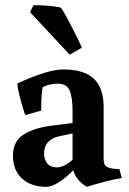

<svg xmlns="http://www.w3.org/2000/svg" viewBox="-20 -705 499 741"><path d="M260 -88V-190L208 -179Q150 -166 150 -112Q150 -90 162 -74.5Q174 -59 200 -59Q226 -59 260 -88ZM380 -291V-92Q380 -71 388.5 -64Q397 -57 416 -54L441 -52L450 -18Q396 -9 315 16Q273 -9 263 -48Q199 16 158 16Q100 16 65 -16Q30 -48 30 -104Q30 -160 72 -186.5Q114 -213 193 -222L260 -230V-277Q260 -330 248.5 -356Q237 -382 204 -382Q171 -382 145 -369Q139 -348 139 -278L77 -261Q48 -351 47 -383Q165 -437 223 -437Q304 -437 342 -401.5Q380 -366 380 -291ZM96 -658 109 -685Q171 -685 214 -676Q223 -667 255 -605Q287 -543 296 -521L249 -494Z"/></svg>

Font: Buenard
Style: Bold
Weight: 700
Foundry: FontFuror
Version: Version 1.002 2011